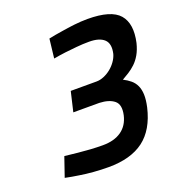

<svg xmlns="http://www.w3.org/2000/svg" viewBox="-124 -777 839 894"><g transform="rotate(-20 295.0 -330.0)"><path d="M209 -646Q242 -653 276 -658Q305 -663 339.5 -667Q374 -671 406 -671Q523 -671 563 -624.5Q603 -578 583 -488Q575 -456 562 -433.5Q549 -411 532.5 -395.5Q516 -380 498.5 -369Q481 -358 465 -349Q485 -339 500.5 -326Q516 -313 524.5 -294.5Q533 -276 534 -250.5Q535 -225 527 -189Q503 -86 438.5 -37.5Q374 11 264 11Q227 11 189.5 8Q152 5 122 0Q87 -5 54 -12L87 -108Q119 -104 152 -101Q180 -98 212.5 -96Q245 -94 273 -94Q330 -94 365.5 -119Q401 -144 412 -192Q423 -242 398 -262.5Q373 -283 325 -285H196L219 -383H347Q365 -383 384 -391Q403 -399 419 -412Q435 -425 447 -442Q459 -459 464 -477Q475 -525 451.5 -547Q428 -569 377 -569Q346 -569 314.5 -566Q283 -563 257 -560Q226 -556 198 -551L209 -646Z"/></g></svg>

Font: Panefresco 750wt
Style: Italic
Weight: 750
Foundry: Campivisivi & Chank Co
Version: Version 1.000